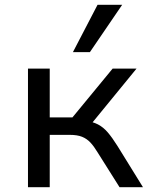

<svg xmlns="http://www.w3.org/2000/svg" viewBox="-20 -783 633 803"><path d="M97 0V-496H188V-292H283L451 -496H551L353 -254L337 -278Q368 -274 390 -262.5Q412 -251 430.5 -229.5Q449 -208 471 -173L578 0H480L388 -146Q373 -171 358 -187Q343 -203 323 -211Q303 -219 271 -219H188V0ZM285 -565 388 -763H491L356 -565Z"/></svg>

Font: Nunito Sans 7pt
Style: Regular
Weight: 400
Designer: Vernon Adams
Foundry: Vernon Adams
Version: Version 3.101;gftools[0.9.27]